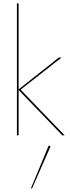

<svg xmlns="http://www.w3.org/2000/svg" viewBox="-20 -800 412 1135"><path d="M80 -780V0H90V-780ZM328 -460 88 -270 348 0H362L102 -270L344 -460ZM268 60 163 313 169 315 279 65Z"/></svg>

Font: Jost Thin
Style: Regular
Weight: 250
Version: Version 3.710